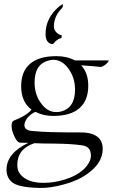

<svg xmlns="http://www.w3.org/2000/svg" viewBox="-20 -757 565 944"><path d="M176 167Q65 165 36 136Q12 113 12 78Q12 -4 120 -55H110Q103 -55 94 -55Q85 -55 75 -56Q63 -60 50 -88Q37 -115 37 -139Q37 -161 50 -165Q110 -188 135 -218Q84 -256 84 -333Q84 -406 128 -443.5Q172 -481 257 -481Q309 -481 348 -460H513Q514 -459 514 -458Q514 -452 499 -440Q483 -427 472 -428Q466 -429 443 -431Q420 -433 379 -436Q414 -398 414 -336Q414 -263 370.5 -225Q327 -187 241 -187Q194 -187 154 -207Q132 -197 116 -179Q100 -158 100 -142Q100 -116 138 -113Q183 -109 228 -107.5Q273 -106 316 -106H366Q485 -109 485 -25Q485 45 409 98Q362 132 293 150Q230 168 176 167ZM256 -206Q261 -206 266.5 -206.5Q272 -207 277 -208Q349 -225 349 -316Q349 -377 314 -423Q283 -463 242 -463Q233 -463 221 -460Q150 -443 150 -352Q150 -289 185 -245Q215 -206 256 -206ZM194 142Q246 142 297 126Q357 108 393 74Q427 40 427 8Q427 -36 386 -42Q337 -50 245 -51Q217 -51 193.5 -51.5Q170 -52 149 -53Q65 -25 65 54Q65 82 80 100Q115 142 194 142ZM237 -540Q204 -545 204 -590Q204 -670 273 -727Q280 -732 289 -737V-727Q289 -721 282 -714Q245 -676 245 -626Q245 -612 256 -599Q269 -586 284 -583L282 -570Q267 -567 253 -554L245 -545Q241 -540 237 -540Z"/></svg>

Font: Gideon Roman
Style: Regular
Weight: 400
Designer: Robert E. Leuschke
Foundry: Robert E. Leuschke
Version: Version 2.010